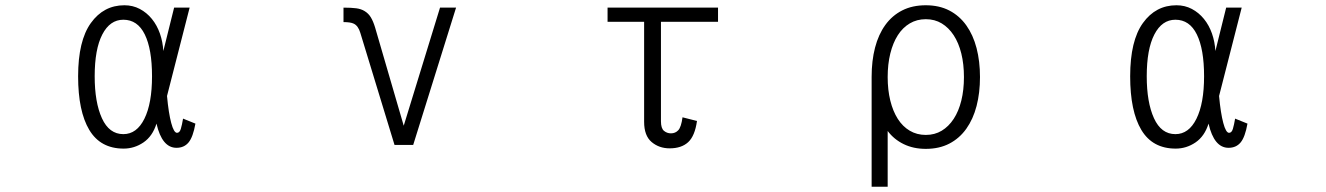

<svg xmlns="http://www.w3.org/2000/svg" viewBox="-20 -511 5040 730"><path d="M558 -221Q558 -324 530.5 -380Q503 -436 449 -436Q398 -436 369 -380Q340 -324 340 -221Q340 -122 367.5 -61.5Q395 -1 449 -1Q500 -1 529 -59.5Q558 -118 558 -221ZM723 -41Q714 10 697 30.5Q680 51 651 51Q596 51 575 -41Q560 7 525.5 30.5Q491 54 450 54Q362 54 319.5 -17Q277 -88 277 -221Q277 -356 325.5 -423.5Q374 -491 453 -491Q485 -491 511.5 -477Q538 -463 557.5 -439Q577 -415 588 -383.5Q599 -352 601 -317L642 -482H701L615 -146Q621 -81 631 -43.5Q641 -6 653 -6Q663 -6 667.5 -21Q672 -36 676 -60Z M1714 -482 1551 40H1480L1350 -386Q1342 -413 1325 -421Q1313 -427 1286 -427V-482Q1316 -482 1334.5 -479.5Q1353 -477 1366 -469Q1381 -460 1390 -445Q1399 -430 1406 -407L1515 -33L1653 -482Z M2710 -428H2493V-50Q2493 -23 2504.5 -13.5Q2516 -4 2531 -4Q2548 -4 2559 -16Q2570 -28 2575 -65L2630 -51Q2622 6 2596.5 29.5Q2571 53 2526 53Q2486 53 2457.5 29Q2429 5 2429 -48V-428H2290V-482H2710Z M3645 -218Q3645 -267 3635 -307.5Q3625 -348 3606 -377Q3587 -406 3560.5 -422Q3534 -438 3500 -438Q3466 -438 3439 -422Q3412 -406 3393.5 -377Q3375 -348 3365 -307.5Q3355 -267 3355 -218Q3355 -169 3365 -128.5Q3375 -88 3393.5 -59Q3412 -30 3439 -14Q3466 2 3500 2Q3534 2 3560.5 -14Q3587 -30 3606 -59Q3625 -88 3635 -128.5Q3645 -169 3645 -218ZM3706 -218Q3706 -158 3693 -108Q3680 -58 3654 -21.5Q3628 15 3589.5 35Q3551 55 3500 55Q3453 55 3416 37Q3379 19 3355 -13V199H3294V-219Q3294 -280 3307 -330Q3320 -380 3346 -416Q3372 -452 3410.5 -471.5Q3449 -491 3500 -491Q3551 -491 3589.5 -471Q3628 -451 3654 -414.5Q3680 -378 3693 -328Q3706 -278 3706 -218Z M4558 -221Q4558 -324 4530.5 -380Q4503 -436 4449 -436Q4398 -436 4369 -380Q4340 -324 4340 -221Q4340 -122 4367.5 -61.5Q4395 -1 4449 -1Q4500 -1 4529 -59.5Q4558 -118 4558 -221ZM4723 -41Q4714 10 4697 30.5Q4680 51 4651 51Q4596 51 4575 -41Q4560 7 4525.5 30.5Q4491 54 4450 54Q4362 54 4319.5 -17Q4277 -88 4277 -221Q4277 -356 4325.5 -423.5Q4374 -491 4453 -491Q4485 -491 4511.5 -477Q4538 -463 4557.5 -439Q4577 -415 4588 -383.5Q4599 -352 4601 -317L4642 -482H4701L4615 -146Q4621 -81 4631 -43.5Q4641 -6 4653 -6Q4663 -6 4667.5 -21Q4672 -36 4676 -60Z"/></svg>

Font: NanumGothicCoding
Style: Regular
Weight: 400
Monospace: yes
Designer: Kwon Bruce; Nicolas Noh; Sung-woo Choi; Go-un Cha; Soo-hyun Park;
Foundry: NHN Corporation
Version: Version 2.000;PS 1;hotconv 1.0.49;makeotf.lib2.0.14853